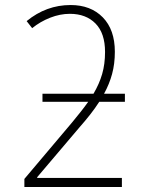

<svg xmlns="http://www.w3.org/2000/svg" viewBox="-20 -744 570 764"><path d="M77 0V-32L267 -257Q285 -279 301 -299Q317 -319 331 -339H149V-371H352Q375 -410 386.5 -449.5Q398 -489 398 -537Q398 -612 360 -650.5Q322 -689 258 -689Q219 -689 179.5 -673.5Q140 -658 108 -632L86 -660Q164 -724 261 -724Q341 -724 389 -675Q437 -626 437 -538Q437 -490 426 -449.5Q415 -409 394 -371H477V-339H375Q359 -314 339 -288.5Q319 -263 296 -237L128 -39V-36H465V0Z"/></svg>

Font: Noto Sans Mono Condensed ExtraLight
Style: Regular
Weight: 200
Width: 3
Designer: Monotype Design Team
Foundry: Monotype Imaging Inc.
Version: Version 2.014; ttfautohint (v1.8.4.7-5d5b)